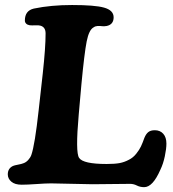

<svg xmlns="http://www.w3.org/2000/svg" viewBox="-20 -733 693 769"><path d="M184.6 1.5Q163.1 1.5 125.5 4.2Q87.9 6.8 66.9 6.8Q39.6 6.8 25.4 -5.4Q11.2 -17.6 11.2 -34.7Q11.2 -58.6 32.2 -68.4Q37.6 -70.8 52.2 -73.5Q66.9 -76.2 73.7 -79.1Q84 -82.5 92.8 -92Q101.6 -101.6 105.5 -112.3Q119.6 -152.8 134.8 -291L151.4 -439.9Q162.6 -542.5 162.6 -599.1Q162.6 -625 141.1 -630.4Q134.3 -632.3 121.1 -631.6Q107.9 -630.9 99.1 -631.8Q89.8 -633.3 84.7 -638.4Q79.6 -643.6 79.6 -650.9Q79.6 -690.4 115.7 -698.7Q184.1 -712.9 268.6 -712.9Q359.4 -712.9 396.5 -702.6Q435.1 -691.9 435.1 -663.6Q435.1 -634.8 407.2 -628.9Q396 -627 387.9 -628.2Q379.9 -629.4 370.8 -628.9Q361.8 -628.4 355 -623.5Q336.4 -613.8 327.1 -566.9Q317.9 -520 306.2 -396.5L295.4 -274.9Q281.7 -121.6 296.9 -100.6Q313 -76.2 407.2 -76.2Q439.5 -76.2 459 -79.8Q478.5 -83.5 496.6 -93.3Q513.2 -101.6 525.6 -117.2Q538.1 -132.8 544.4 -146.2Q550.8 -159.7 558.6 -181.6Q564.9 -196.8 574.2 -204.1Q583.5 -211.4 600.1 -211.4Q621.1 -211.4 633.8 -197.3Q646.5 -183.1 646.5 -157.7Q646.5 -137.2 640.1 -106.9Q633.8 -76.7 622.1 -52.7Q591.8 16.6 557.6 16.6Q541 16.6 528.1 10Q515.1 3.4 501 3.4Q469.7 3.4 419.7 4.2Q369.6 4.9 350.6 4.9Q328.6 4.9 267.1 3.2Q205.6 1.5 184.6 1.5Z"/></svg>

Font: Cooper*
Style: Bold Italic
Weight: 700
Italic angle: -7°
Designer: Owen Earl
Foundry: indestructible type*
Version: Version 0.001